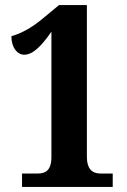

<svg xmlns="http://www.w3.org/2000/svg" viewBox="-20 -738 501 758"><path d="M67 0H425V-53H376C342 -53 323 -74 323 -118V-718H213L155 -670C99 -622 58 -605 25 -595C25 -550 48 -522 76 -522C109 -522 143 -555 183 -613V-118C183 -65 159 -53 130 -53H67Z"/></svg>

Font: Noto Serif Tamil ExtraCondensed ExtraBold
Style: Regular
Weight: 800
Width: 2
Designer: Indian Type Foundry, Tom Grace, and the Monotype Design Team
Foundry: Monotype Imaging Inc.
Version: Version 2.004